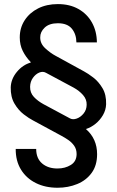

<svg xmlns="http://www.w3.org/2000/svg" viewBox="-20 -757 562 925"><path d="M446.8 -552.7H348.1Q347.7 -592.3 326.2 -618.7Q304.7 -645 258.8 -645Q217.3 -645 195.3 -624Q173.3 -603 173.8 -576.7Q173.3 -546.9 198.5 -523.9Q223.6 -501 247.6 -488.3L384.8 -413.1Q403.3 -403.3 429 -383.8Q454.6 -364.3 473.6 -332.5Q492.7 -300.8 491.2 -254.4Q490.2 -227.1 476.1 -202.6Q461.9 -178.2 440.2 -160.6Q418.5 -143.1 395 -135.7L394.5 -134.8Q447.8 -87.9 447.8 -14.2Q447.8 40 421.6 75.9Q395.5 111.8 352.1 129.6Q308.6 147.5 257.3 147.5Q198.2 147.5 152.6 124.8Q106.9 102.1 81.1 60.1Q55.2 18.1 55.7 -39.6H154.3Q154.3 6.3 183.3 30.8Q212.4 55.2 257.8 54.7Q293.5 54.7 321 37.8Q348.6 21 349.1 -14.2Q349.1 -38.1 337.4 -54.7Q325.7 -71.3 308.8 -82.8Q292 -94.2 276.4 -102.5L139.2 -176.8Q120.1 -186.5 94.2 -206.3Q68.4 -226.1 49.6 -258.1Q30.8 -290 31.7 -336.4Q33.2 -377 61.5 -410.9Q89.8 -444.8 127.9 -455.6V-458Q104.5 -481.9 89.8 -511.2Q75.2 -540.5 75.2 -576.7Q75.2 -623 98.9 -659.4Q122.6 -695.8 163.8 -716.6Q205.1 -737.3 258.8 -737.3Q315.9 -737.3 357.9 -713.6Q399.9 -689.9 423.1 -648.2Q446.3 -606.4 446.8 -552.7ZM397.5 -252Q398.4 -278.3 379.9 -299.3Q361.3 -320.3 334.5 -335L201.7 -406.2Q187 -414.6 169.4 -407.5Q151.9 -400.4 138.7 -382.1Q125.5 -363.8 125 -338.9Q124.5 -310.1 143.3 -290Q162.1 -270 189.9 -254.9L317.4 -186.5Q331.1 -179.2 349.6 -185.8Q368.2 -192.4 382.6 -210Q397 -227.5 397.5 -252Z"/></svg>

Font: Inter Tight Medium
Style: Regular
Weight: 500
Designer: Rasmus Andersson
Foundry: rsms
Version: Version 3.004; ttfautohint (v1.8.4.7-5d5b)